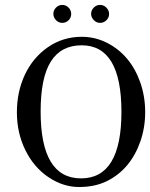

<svg xmlns="http://www.w3.org/2000/svg" viewBox="-20 -749 611 782"><path d="M313 -599.1Q366.7 -599.1 414.6 -575.2Q462.4 -551.3 496.8 -510.7Q531.2 -470.2 551.3 -413.3Q571.3 -356.4 571.3 -292.5Q571.3 -228.5 551.3 -171.9Q531.2 -115.2 496.8 -74.7Q462.4 -34.2 414.1 -10.7Q365.7 12.7 301.5 12.7Q237.3 12.7 177.5 -27.3Q117.7 -67.4 83.3 -137.5Q48.8 -207.5 48.8 -291.5Q48.8 -375.5 81.5 -445.1Q114.3 -514.6 175.3 -556.9Q236.3 -599.1 313 -599.1ZM145.5 -294.9Q145.5 -22.5 310.1 -22.5Q474.6 -22.5 474.6 -293.5Q474.6 -564.5 312.5 -564.5Q229 -564.5 187.3 -498.8Q145.5 -433.1 145.5 -294.9ZM233.6 -729Q248.5 -729 259.3 -718Q270 -707 270 -692.1Q270 -677.2 259.3 -666.5Q248.5 -655.8 233.6 -655.8Q218.8 -655.8 208 -667Q197.3 -678.2 197.3 -692.6Q197.3 -707 208 -718Q218.8 -729 233.6 -729ZM387.5 -729Q402.3 -729 413.3 -718Q424.3 -707 424.3 -692.1Q424.3 -677.2 413.3 -666.5Q402.3 -655.8 387.7 -655.8Q373 -655.8 362.1 -667Q351.1 -678.2 351.1 -692.6Q351.1 -707 361.8 -718Q372.6 -729 387.5 -729Z"/></svg>

Font: RIT Rachana
Style: Regular
Weight: 400
Designer: Hussain KH
Version: 1.4.7